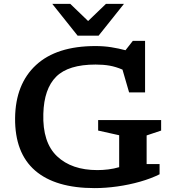

<svg xmlns="http://www.w3.org/2000/svg" viewBox="-20 -955 896 986"><path d="M733 -112.5H799.5V-60Q755.5 -38 699.2 -22Q643 -6 582.5 2.5Q522 11 466 11Q264.5 11 160.2 -79.2Q56 -169.5 57.5 -348.5Q59.5 -523.5 165 -621Q270.5 -718.5 470 -718.5Q513.5 -718.5 551.2 -712.5Q589 -706.5 624.5 -697L662 -745H725V-480.5H643L609 -597.5Q575.5 -612 543.2 -617.8Q511 -623.5 471 -623.5Q331 -623.5 268.5 -561.2Q206 -499 202.5 -370.5Q198 -223.5 273 -152.5Q348 -81.5 480 -81.5Q507.5 -81.5 536.2 -85Q565 -88.5 592 -96.5V-260.5L484 -284.5V-338.5H807.5V-284.5L733 -259.5ZM616.5 -935 486.5 -772H378.5L248.5 -935H341L432.5 -847L524 -935Z"/></svg>

Font: Newsreader 6pt Medium
Style: Regular
Weight: 500
Designer: Hugues Gentile
Foundry: Production Type
Version: Version 1.003; ttfautohint (v1.8.3)